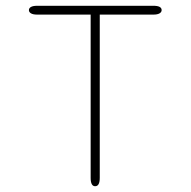

<svg xmlns="http://www.w3.org/2000/svg" viewBox="-20 -639 659 664"><path d="M510.5 -619Q539 -619 539 -604Q539 -597 531.8 -592.8Q524.5 -588.5 510.5 -588.5H325V-24Q325 5 309 5Q293.5 5 293.5 -24V-588.5H108.5Q94.5 -588.5 87.2 -592.8Q80 -597 80 -604Q80 -611 87.2 -615Q94.5 -619 108.5 -619Z"/></svg>

Font: Sono Monospace ExtraLight
Style: Regular
Weight: 250
Version: Version 2.112